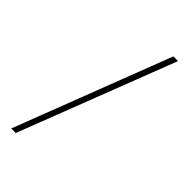

<svg xmlns="http://www.w3.org/2000/svg" viewBox="-221 -753 808 808"><g transform="rotate(45 183.0 -348.5)"><path d="M323 -697 54 0H27L295 -697Z"/></g></svg>

Font: FreesentationVF
Style: Regular
Weight: 400
Designer: glyphs from Roboto by Christian Robertson / Hangul glyphs from Noto Sans CJK(Source Han Sans) by Jang Soo-young and Kang
Foundry: PT&
Version: Version 2.001;Glyphs 3.3.1 (3343)